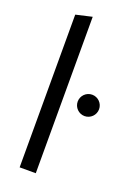

<svg xmlns="http://www.w3.org/2000/svg" viewBox="-139 -772 577 827"><g transform="rotate(20 149.5 -358.5)"><path d="M63 0H137V-717L63 -700ZM250 -303C277 -303 299 -325 299 -352C299 -379 277 -401 250 -401C223 -401 201 -379 201 -352C201 -325 223 -303 250 -303Z"/></g></svg>

Font: Red Hat Display
Style: Regular
Weight: 400
Designer: Pentagram, MCKL
Foundry: Pentagram, MCKL
Version: Version 1.023